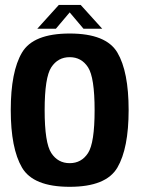

<svg xmlns="http://www.w3.org/2000/svg" viewBox="-20 -734 560 759"><path d="M255.5 4.5Q111.5 4.5 67 -71.5Q22.5 -147.5 22.5 -299Q22.5 -451 67 -526.2Q111.5 -601.5 255.5 -601.5Q399.5 -601.5 444 -526.2Q488.5 -451 488.5 -299Q488.5 -147.5 444 -71.5Q399.5 4.5 255.5 4.5ZM255.5 -89Q302 -89 328 -129Q354 -169 354 -298.5Q354 -428 328 -468Q302 -508 255.5 -508Q209 -508 182.8 -468Q156.5 -428 156.5 -298.5Q156.5 -169 182.8 -129Q209 -89 255.5 -89ZM127.5 -620.5 212.5 -714.5H299L384 -620.5H310L255.5 -685L201 -620.5Z"/></svg>

Font: Anybody SemiBold
Style: Regular
Weight: 600
Designer: Tyler Finck
Foundry: Etcetera Type Company
Version: Version 1.010; ttfautohint (v1.8.3) -l 8 -r 50 -G 200 -x 14 